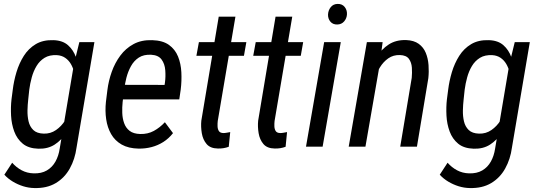

<svg xmlns="http://www.w3.org/2000/svg" viewBox="-20 -741 2718 970"><path d="M380.9 -528.3H457L366.7 4.4Q358.9 63 332.5 110.4Q306.2 157.7 261.2 184.3Q216.3 210.9 152.8 209Q125 208.5 97.4 200Q69.8 191.4 44.9 176.5Q20 161.6 2 141.6L41.5 81.1Q62.5 105 89.6 119.4Q116.7 133.8 149.4 134.8Q189 136.2 216.6 120.1Q244.1 104 260.3 75Q276.4 45.9 281.7 9.3L353.5 -416.5ZM38.1 -238.8 44.4 -287.1Q49.8 -331.5 63.2 -376.5Q76.7 -421.4 100.3 -458.7Q124 -496.1 160.9 -518.1Q197.8 -540 250.5 -538.1Q296.4 -536.6 323.5 -512.7Q350.6 -488.8 363.8 -451.7Q377 -414.6 379.6 -373.5Q382.3 -332.5 379.4 -296.4L370.6 -230.5Q364.3 -191.4 350.3 -148.7Q336.4 -106 313.5 -69.3Q290.5 -32.7 256.1 -10.5Q221.7 11.7 173.8 10.3Q124 8.8 95 -15.1Q65.9 -39.1 52 -76.7Q38.1 -114.3 35.9 -157Q33.7 -199.7 38.1 -238.8ZM127.9 -288.1 122.6 -238.3Q119.6 -212.9 118.9 -183.6Q118.2 -154.3 124.3 -127.9Q130.4 -101.6 148.2 -84.2Q166 -66.9 200.7 -65.9Q235.4 -64.9 262.9 -84Q290.5 -103 309.1 -132.8Q327.6 -162.6 336.4 -193.4L358.4 -333Q359.4 -354.5 354.2 -376.7Q349.1 -398.9 337.9 -418Q326.7 -437 309.1 -449Q291.5 -460.9 267.6 -462.4Q230.5 -464.4 205.3 -449Q180.2 -433.6 164.6 -407.5Q148.9 -381.3 140.4 -349.9Q131.8 -318.4 127.9 -288.1Z M680.2 9.8Q628.9 8.8 594.7 -10.7Q560.5 -30.3 541.5 -63.5Q522.5 -96.7 516.4 -138.7Q510.3 -180.7 515.1 -226.1L522.5 -285.6Q528.3 -332.5 544.4 -377.9Q560.5 -423.3 587.9 -460.2Q615.2 -497.1 655.3 -518.6Q695.3 -540 749 -538.1Q802.2 -536.6 833.5 -514.2Q864.7 -491.7 879.4 -455.6Q894 -419.4 896.2 -376Q898.4 -332.5 893.1 -289.1L885.7 -238.8H564.9L578.1 -312.5L811.5 -312L813.5 -325.2Q817.4 -355 814.9 -386.5Q812.5 -418 796.4 -440.2Q780.3 -462.4 743.7 -464.4Q706.1 -466.3 681.4 -450.2Q656.7 -434.1 641.6 -406.7Q626.5 -379.4 618.4 -347.4Q610.4 -315.4 606.9 -285.6L599.6 -225.6Q596.7 -198.7 597.7 -170.7Q598.6 -142.6 607.2 -118.7Q615.7 -94.7 635 -79.8Q654.3 -64.9 688.5 -64Q726.6 -63 757.1 -79.6Q787.6 -96.2 813 -123.5L854 -68.4Q833 -41.5 805.4 -23.9Q777.8 -6.3 746.1 2Q714.4 10.3 680.2 9.8Z M1224.6 -528.3 1212.4 -459H972.2L984.9 -528.3ZM1085 -656.7H1169.4L1080.1 -129.9Q1078.6 -117.2 1079.1 -103Q1079.6 -88.9 1085.7 -79.1Q1091.8 -69.3 1108.4 -68.8Q1117.2 -68.8 1126 -70.6Q1134.8 -72.3 1143.1 -73.7L1135.7 0.5Q1122.6 5.4 1108.6 7.6Q1094.7 9.8 1080.6 9.3Q1042.5 8.8 1023.7 -13.4Q1004.9 -35.6 999.5 -68.1Q994.1 -100.6 997.1 -131.3Z M1511.7 -528.3 1499.5 -459H1259.3L1272 -528.3ZM1372.1 -656.7H1456.5L1367.2 -129.9Q1365.7 -117.2 1366.2 -103Q1366.7 -88.9 1372.8 -79.1Q1378.9 -69.3 1395.5 -68.8Q1404.3 -68.8 1413.1 -70.6Q1421.9 -72.3 1430.2 -73.7L1422.9 0.5Q1409.7 5.4 1395.8 7.6Q1381.8 9.8 1367.7 9.3Q1329.6 8.8 1310.8 -13.4Q1292 -35.6 1286.6 -68.1Q1281.2 -100.6 1284.2 -131.3Z M1701.7 -528.3 1609.9 0H1525.9L1617.7 -528.3ZM1637.2 -667.5Q1638.2 -689 1650.9 -704.8Q1663.6 -720.7 1685.5 -721.2Q1708.5 -721.7 1721.2 -706.1Q1733.9 -690.4 1732.9 -668.9Q1731.9 -648.4 1718.8 -633.1Q1705.6 -617.7 1684.1 -617.2Q1661.6 -616.7 1649.2 -631.6Q1636.7 -646.5 1637.2 -667.5Z M1897.5 -410.2 1826.2 0H1741.7L1833.5 -528.3H1913.1ZM1858.4 -282.2 1827.6 -283.7Q1833 -325.2 1846.4 -370.4Q1859.9 -415.5 1883.8 -454.1Q1907.7 -492.7 1944.1 -516.4Q1980.5 -540 2031.7 -538.6Q2071.3 -537.1 2095.5 -519.5Q2119.6 -502 2131.1 -473.9Q2142.6 -445.8 2145 -412.4Q2147.5 -378.9 2144 -346.2L2086.4 0H2002L2060.1 -347.7Q2062.5 -373 2060.8 -399.2Q2059.1 -425.3 2045.9 -443.6Q2032.7 -461.9 2000.5 -462.9Q1966.8 -463.9 1941.7 -446.3Q1916.5 -428.7 1899.4 -400.6Q1882.3 -372.6 1872.3 -341.1Q1862.3 -309.6 1858.4 -282.2Z M2580.6 -528.3H2656.7L2566.4 4.4Q2558.6 63 2532.2 110.4Q2505.9 157.7 2460.9 184.3Q2416 210.9 2352.5 209Q2324.7 208.5 2297.1 200Q2269.5 191.4 2244.6 176.5Q2219.7 161.6 2201.7 141.6L2241.2 81.1Q2262.2 105 2289.3 119.4Q2316.4 133.8 2349.1 134.8Q2388.7 136.2 2416.3 120.1Q2443.8 104 2460 75Q2476.1 45.9 2481.4 9.3L2553.2 -416.5ZM2237.8 -238.8 2244.1 -287.1Q2249.5 -331.5 2262.9 -376.5Q2276.4 -421.4 2300 -458.7Q2323.7 -496.1 2360.6 -518.1Q2397.5 -540 2450.2 -538.1Q2496.1 -536.6 2523.2 -512.7Q2550.3 -488.8 2563.5 -451.7Q2576.7 -414.6 2579.3 -373.5Q2582 -332.5 2579.1 -296.4L2570.3 -230.5Q2564 -191.4 2550 -148.7Q2536.1 -106 2513.2 -69.3Q2490.2 -32.7 2455.8 -10.5Q2421.4 11.7 2373.5 10.3Q2323.7 8.8 2294.7 -15.1Q2265.6 -39.1 2251.7 -76.7Q2237.8 -114.3 2235.6 -157Q2233.4 -199.7 2237.8 -238.8ZM2327.6 -288.1 2322.3 -238.3Q2319.3 -212.9 2318.6 -183.6Q2317.9 -154.3 2324 -127.9Q2330.1 -101.6 2347.9 -84.2Q2365.7 -66.9 2400.4 -65.9Q2435.1 -64.9 2462.6 -84Q2490.2 -103 2508.8 -132.8Q2527.3 -162.6 2536.1 -193.4L2558.1 -333Q2559.1 -354.5 2554 -376.7Q2548.8 -398.9 2537.6 -418Q2526.4 -437 2508.8 -449Q2491.2 -460.9 2467.3 -462.4Q2430.2 -464.4 2405 -449Q2379.9 -433.6 2364.3 -407.5Q2348.6 -381.3 2340.1 -349.9Q2331.5 -318.4 2327.6 -288.1Z"/></svg>

Font: Roboto Condensed
Style: Italic
Weight: 400
Italic angle: -12°
Designer: Christian Robertson
Foundry: Google
Version: Version 3.0